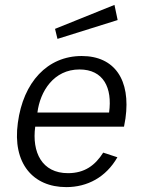

<svg xmlns="http://www.w3.org/2000/svg" viewBox="-20 -755 590 785"><path d="M448 -735 205 -637 215 -596 461 -673ZM124 -237H487L493 -271C515 -428 449 -526 314 -526C174 -526 75 -419 53 -253C30 -87 115 10 251 10C337 10 413 -30 460 -112L402 -131C369 -79 326 -47 258 -47C151 -47 110 -133 124 -237ZM133 -295C144 -382 200 -471 305 -471C403 -471 440 -396 426 -295Z"/></svg>

Font: United Sans Light
Style: Italic
Weight: 300
Italic angle: -8°
Designer: Pablo Impallari, Rodrigo Fuenzalida (Modified by Dan O. Williams)
Version: Version 1.000;PS 001.000;hotconv 1.0.88;makeotf.lib2.5.64775